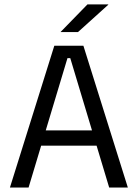

<svg xmlns="http://www.w3.org/2000/svg" viewBox="-20 -845 621 865"><path d="M108.7 0H24.7L224.7 -639H355.7L556 0H471.9L296.6 -583H283.9ZM435.5 -188.7H144.3V-257.6H435.5ZM253.3 -701.3 373.9 -825.1H467.8V-823.7L331.2 -700.4H253.3Z"/></svg>

Font: Anek Kannada Medium
Style: Regular
Weight: 500
Designer: Vaishnavi Murthy, Maithili Shingre (Kannada) & Yesha Goshar (Latin)
Foundry: Ek Type
Version: Version 1.003